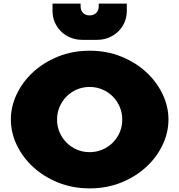

<svg xmlns="http://www.w3.org/2000/svg" viewBox="-20 -1010 990 1060"><path d="M655 -350Q655 -387 641 -420Q627 -453 602.5 -477.5Q578 -502 545 -516Q512 -530 475 -530Q437 -530 404.5 -516Q372 -502 347.5 -477.5Q323 -453 309 -420Q295 -387 295 -350Q295 -312 309 -279.5Q323 -247 347.5 -222.5Q372 -198 404.5 -184Q437 -170 475 -170Q512 -170 545 -184Q578 -198 602.5 -222.5Q627 -247 641 -279.5Q655 -312 655 -350ZM910 -350Q910 -277 877 -208.5Q844 -140 786 -87Q728 -34 648.5 -2Q569 30 475 30Q381 30 301.5 -2Q222 -34 164 -87Q106 -140 73 -208.5Q40 -277 40 -350Q40 -423 73 -491.5Q106 -560 164 -613Q222 -666 301.5 -698Q381 -730 475 -730Q569 -730 648.5 -698Q728 -666 786 -613Q844 -560 877 -491.5Q910 -423 910 -350ZM435 -790Q399 -790 369 -802.5Q339 -815 317 -836.5Q295 -858 282.5 -887Q270 -916 270 -950V-990H425V-975Q425 -952 438.5 -938.5Q452 -925 475 -925Q497 -925 511 -938.5Q525 -952 525 -975V-990H680V-950Q680 -916 667.5 -887Q655 -858 633 -836.5Q611 -815 581 -802.5Q551 -790 515 -790Z"/></svg>

Font: Imperial One
Style: Regular
Weight: 400
Designer: Jovanny Lemonad
Foundry: Jovanny Lemonad
Version: Version 1.000